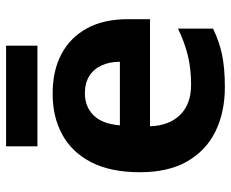

<svg xmlns="http://www.w3.org/2000/svg" viewBox="-84 -731 759 631"><g transform="rotate(-90 295.5 -415.5)"><path d="M303 -622Q379 -622 433.5 -593Q488 -564 518 -509Q548 -454 548 -374V-302H196Q198 -239 233.5 -203Q269 -167 332 -167Q385 -167 428 -177.5Q471 -188 517 -210V-95Q477 -75 432.5 -65.5Q388 -56 325 -56Q243 -56 180 -86.5Q117 -117 81 -179Q45 -241 45 -335Q45 -431 77.5 -494.5Q110 -558 168 -590Q226 -622 303 -622ZM304 -516Q261 -516 232.5 -488Q204 -460 199 -401H408Q408 -434 396.5 -460Q385 -486 362 -501Q339 -516 304 -516ZM461 -775V-672H130V-775Z"/></g></svg>

Font: Noto Sans Malayalam UI
Style: Regular
Weight: 400
Designer: Jelle Bosma - Monotype Design Team
Foundry: Monotype Imaging Inc.
Version: Version 2.104